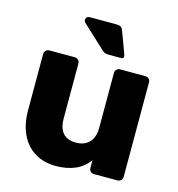

<svg xmlns="http://www.w3.org/2000/svg" viewBox="-109 -820 858 925"><g transform="rotate(15 320.5 -357.5)"><path d="M250 10Q207 10 171 -5Q135 -20 109 -48.5Q83 -77 68.5 -119Q54 -161 54 -216V-495Q54 -506 61 -513Q68 -520 79 -520H204Q215 -520 222.5 -513Q230 -506 230 -495V-222Q230 -124 317 -124Q359 -124 383 -149.5Q407 -175 407 -222V-495Q407 -506 414 -513Q421 -520 432 -520H557Q568 -520 575 -513Q582 -506 582 -495V-25Q582 -14 575 -7Q568 0 557 0H441Q430 0 423 -7Q416 -14 416 -25V-63Q364 10 250 10ZM362 -574Q348 -574 341 -576.5Q334 -579 326 -587L212 -693Q203 -701 207 -713Q211 -725 225 -725H354Q367 -725 376 -722.5Q385 -720 391 -706L430 -601Q434 -592 434 -583Q434 -574 420 -574Z"/></g></svg>

Font: Fz Rubik
Style: Bold
Weight: 700
Designer: Hubert and Fischer
Foundry: Hubert and Fischer
Version: Vit hóa bi FontZin.com